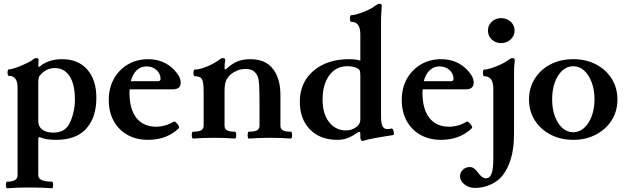

<svg xmlns="http://www.w3.org/2000/svg" viewBox="-20 -745 3375 1038"><path d="M19 273Q14 273 12.5 264Q11 255 12.5 246Q14 237 19 237Q75 237 75 203V-271Q75 -335 28 -335Q23 -335 21.5 -343.5Q20 -352 21.5 -361Q23 -370 28 -370Q42 -370 68 -379.5Q94 -389 118.5 -400.5Q143 -412 153 -419Q165 -431 177 -431Q189 -431 189 -422Q188 -413 187.5 -404Q187 -395 187 -386L194 -384Q211 -401 242.5 -413Q274 -425 316 -425Q403 -425 452 -369Q501 -313 501 -216Q501 -106 442 -45Q388 11 284 11Q223 11 195 -4Q187 -4 187 8V203Q187 237 261 237Q265 237 266.5 246Q268 255 266.5 264Q265 273 261 273Q231 271 212 270Q193 269 177 269Q161 269 140 269Q119 269 102.5 269Q86 269 67 270Q48 271 19 273ZM269 -28Q327 -28 353 -72Q369 -103 377 -137Q385 -171 385 -206Q385 -289 356.5 -333Q328 -377 276 -377Q228 -377 194 -335Q191 -331 189 -322.5Q187 -314 187 -300V-89Q187 -61 208.5 -44.5Q230 -28 269 -28Z M780 11Q717 11 669 -16Q621 -43 594.5 -91.5Q568 -140 568 -204Q568 -269 595.5 -318.5Q623 -368 671 -396.5Q719 -425 781 -425Q866 -425 922 -367Q957 -330 957 -299Q957 -262 914 -262H681Q680 -253 680 -244Q680 -155 717.5 -107.5Q755 -60 824 -60Q873 -60 919 -87Q924 -90 932 -82.5Q940 -75 945.5 -65.5Q951 -56 947 -52Q882 11 780 11ZM772 -386Q741 -386 719 -365Q697 -344 687 -306H832Q848 -306 848 -318Q848 -347 826 -366.5Q804 -386 772 -386Z M1024 4Q1019 4 1017.5 -5Q1016 -14 1017.5 -23.5Q1019 -33 1024 -33Q1052 -33 1066.5 -40Q1081 -47 1081 -66V-250Q1081 -304 1071 -318.5Q1061 -333 1033 -333Q1028 -333 1026.5 -342Q1025 -351 1026.5 -360Q1028 -369 1033 -369Q1052 -369 1076.5 -377Q1101 -385 1124.5 -397Q1148 -409 1164 -421Q1171 -427 1176 -429Q1181 -431 1186 -431Q1198 -431 1198 -418Q1195 -406 1194.5 -396Q1194 -386 1194 -372L1200 -369Q1231 -399 1261.5 -412Q1292 -425 1332 -425Q1383 -425 1416.5 -406.5Q1450 -388 1471 -349Q1484 -323 1490 -295Q1496 -267 1496 -228V-66Q1496 -47 1510 -40Q1524 -33 1552 -33Q1557 -33 1558.5 -23.5Q1560 -14 1558.5 -5Q1557 4 1552 4Q1524 2 1495.5 1Q1467 0 1439 0Q1410 0 1382 1Q1354 2 1325 4Q1321 4 1319.5 -5Q1318 -14 1319.5 -23.5Q1321 -33 1325 -33Q1354 -33 1368.5 -40Q1383 -47 1383 -66V-173Q1383 -249 1381 -286.5Q1379 -324 1368 -342Q1356 -360 1342 -366Q1328 -372 1307 -372Q1282 -372 1266 -365Q1250 -358 1238 -351Q1217 -336 1205.5 -316Q1194 -296 1194 -254V-66Q1194 -47 1208 -40Q1222 -33 1250 -33Q1255 -33 1256.5 -23.5Q1258 -14 1256.5 -5Q1255 4 1250 4Q1222 2 1194 1Q1166 0 1137 0Q1109 0 1080.5 1Q1052 2 1024 4Z M1940 17Q1928 17 1928 -6V-21Q1928 -32 1923 -32Q1917 -32 1908 -25Q1882 -7 1858 2Q1834 11 1803 11Q1711 11 1656 -45Q1601 -101 1601 -195Q1601 -264 1634 -315.5Q1667 -367 1727 -396Q1787 -425 1867 -425Q1889 -425 1903 -423Q1917 -421 1928 -417V-560Q1928 -627 1879 -627Q1874 -627 1872.5 -636Q1871 -645 1872.5 -654Q1874 -663 1879 -663Q1894 -663 1919 -671Q1944 -679 1969 -690.5Q1994 -702 2010 -715Q2019 -721 2023.5 -723Q2028 -725 2033 -725Q2044 -725 2044 -712Q2042 -685 2041 -669Q2040 -653 2040 -636V-113Q2040 -77 2048.5 -62Q2057 -47 2074 -47Q2085 -47 2095 -50Q2101 -52 2105 -43.5Q2109 -35 2109.5 -25.5Q2110 -16 2106 -15Q2065 -9 2017.5 -0.5Q1970 8 1940 17ZM1850 -40Q1882 -40 1906 -58Q1928 -74 1928 -97V-337Q1928 -354 1925.5 -361.5Q1923 -369 1919 -372Q1907 -380 1891.5 -383.5Q1876 -387 1858 -387Q1796 -387 1760 -337.5Q1724 -288 1724 -206Q1724 -129 1759.5 -84.5Q1795 -40 1850 -40Z M2364 11Q2301 11 2253 -16Q2205 -43 2178.5 -91.5Q2152 -140 2152 -204Q2152 -269 2179.5 -318.5Q2207 -368 2255 -396.5Q2303 -425 2365 -425Q2450 -425 2506 -367Q2541 -330 2541 -299Q2541 -262 2498 -262H2265Q2264 -253 2264 -244Q2264 -155 2301.5 -107.5Q2339 -60 2408 -60Q2457 -60 2503 -87Q2508 -90 2516 -82.5Q2524 -75 2529.5 -65.5Q2535 -56 2531 -52Q2466 11 2364 11ZM2356 -386Q2325 -386 2303 -365Q2281 -344 2271 -306H2416Q2432 -306 2432 -318Q2432 -347 2410 -366.5Q2388 -386 2356 -386Z M2689 -512Q2659 -512 2638.5 -531.5Q2618 -551 2618 -580Q2618 -608 2638.5 -627.5Q2659 -647 2689 -647Q2720 -647 2741 -627.5Q2762 -608 2762 -580Q2762 -551 2740.5 -531.5Q2719 -512 2689 -512ZM2548 271Q2515 271 2491 252Q2467 233 2467 208Q2467 187 2482.5 172.5Q2498 158 2520 158Q2543 158 2564 188Q2586 219 2607 219Q2628 219 2637.5 193.5Q2647 168 2647 113V-266Q2647 -333 2597 -333Q2593 -333 2591.5 -342Q2590 -351 2591.5 -360Q2593 -369 2597 -369Q2613 -369 2637.5 -377Q2662 -385 2687 -396.5Q2712 -408 2729 -421Q2737 -427 2742 -429Q2747 -431 2752 -431Q2763 -431 2763 -418Q2760 -391 2759.5 -375Q2759 -359 2759 -342V-62Q2759 -7 2757.5 20Q2756 47 2753 62Q2740 149 2696 205Q2672 235 2632 253Q2592 271 2548 271Z M3080 11Q3010 11 2956 -17.5Q2902 -46 2871 -95Q2840 -144 2840 -207Q2840 -270 2871 -319.5Q2902 -369 2956 -397Q3010 -425 3080 -425Q3148 -425 3202 -397Q3256 -369 3287 -319.5Q3318 -270 3318 -207Q3318 -144 3287 -95Q3256 -46 3202 -17.5Q3148 11 3080 11ZM3079 -30Q3112 -30 3138 -53.5Q3164 -77 3179 -117Q3194 -157 3194 -208Q3194 -259 3179 -299.5Q3164 -340 3138 -363.5Q3112 -387 3079 -387Q3046 -387 3020 -363.5Q2994 -340 2979.5 -299.5Q2965 -259 2965 -208Q2965 -157 2979.5 -117Q2994 -77 3020 -53.5Q3046 -30 3079 -30Z"/></svg>

Font: Junicode SmExp
Style: Bold
Weight: 700
Width: 6
Designer: Peter S. Baker
Version: Version 2.205; ttfautohint (v1.8.4)